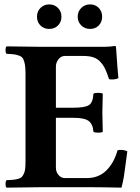

<svg xmlns="http://www.w3.org/2000/svg" viewBox="-20 -860 644 882"><path d="M317.9 -365.2Q370.1 -365.2 388.7 -377.2Q407.2 -389.2 409.2 -429.2Q413.6 -433.6 430.7 -433.6Q447.8 -433.6 452.1 -429.2Q450.2 -369.6 450.2 -342.8Q450.2 -325.2 452.1 -254.9Q447.8 -250.5 430.7 -250.5Q413.6 -250.5 409.2 -254.9Q406.7 -289.6 387.5 -304.2Q368.2 -318.8 317.9 -318.8H236.8V-89.8Q236.8 -69.8 249 -55.9Q261.2 -42 277.8 -42H378.9Q433.1 -42 468.5 -76.9Q503.9 -111.8 520 -169.9Q529.8 -172.4 543.5 -170.9Q557.1 -169.4 564.9 -165Q562.5 -150.4 558.1 -113.8Q553.7 -77.1 549.1 -48.8Q544.4 -20.5 538.1 2Q447.8 0 399.9 0H165Q58.6 1 9.8 2Q5.4 -2.4 5.4 -15.1Q5.4 -27.8 9.8 -32.2Q30.3 -33.2 40.8 -34.2Q51.3 -35.2 63 -38.3Q74.7 -41.5 79.8 -46.9Q85 -52.2 89.8 -62.5Q94.7 -72.8 95.9 -86.7Q97.2 -100.6 97.2 -122.1V-522Q97.2 -547.4 94.5 -563Q91.8 -578.6 86.9 -588.6Q82 -598.6 70.1 -603.5Q58.1 -608.4 45.9 -610.1Q33.7 -611.8 9.8 -612.8Q5.4 -617.2 5.4 -629.9Q5.4 -642.6 9.8 -647L164.1 -645H459Q484.9 -645 507.8 -648.9Q512.2 -648.9 512.2 -646Q513.2 -643.1 514.9 -615.7Q516.6 -588.4 519.3 -553.5Q522 -518.6 523.9 -501Q506.3 -492.2 481 -496.1Q471.7 -524.9 463.6 -542.2Q455.6 -559.6 442.1 -574.7Q428.7 -589.8 409.7 -596.4Q390.6 -603 362.8 -603H277.8Q260.7 -603 248.8 -587.9Q236.8 -572.8 236.8 -554.2V-365.2ZM165.8 -742.9Q149.9 -758.8 149.9 -783.2Q149.9 -807.6 166 -823.7Q182.1 -839.8 206.1 -839.8Q230 -839.8 246.1 -823.7Q262.2 -807.6 262.2 -783.2Q262.2 -758.8 246.3 -742.9Q230.5 -727.1 206.1 -727.1Q181.6 -727.1 165.8 -742.9ZM394 -839.8Q418 -839.8 433.6 -823.7Q449.2 -807.6 449.2 -783.2Q449.2 -758.8 433.6 -742.9Q418 -727.1 394 -727.1Q369.6 -727.1 353.3 -743.2Q336.9 -759.3 336.9 -783.2Q336.9 -807.1 353.3 -823.5Q369.6 -839.8 394 -839.8Z"/></svg>

Font: Linux Libertine G
Style: Bold
Weight: 700
Designer: Philipp H. Poll
Foundry: Philipp H. Poll
Version: Version 5.0.3